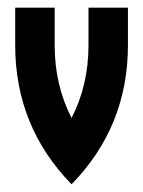

<svg xmlns="http://www.w3.org/2000/svg" viewBox="-20 -479 372 499"><path d="M19.5 -361.3V-459H122.1V-361.3Q122.1 -257.8 166 -172.4Q210 -257.8 210 -361.3V-459H312.5V-361.3Q312.5 -150.4 166 0Q19.5 -150.4 19.5 -361.3Z"/></svg>

Font: NAYAKA
Style: Regular
Weight: 400
Designer: R.S. Wihananto
Foundry: R.S. Wihananto
Version: Version 1.92